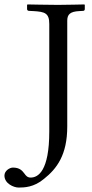

<svg xmlns="http://www.w3.org/2000/svg" viewBox="-79 -667 414 865"><path d="M59 133C45 133 38 125 31 115C21 102 10 88 -21 88C-35 88 -59 102 -59 124C-59 160 -17 178 5 178C30 178 74 177 119 139C177 93 224 31 224 -97V-574C224 -602 237 -615 278 -617L295 -618C300 -618 303 -621 303 -626V-645L301 -647C301 -647 217 -645 182 -645C143 -645 45 -647 45 -647L43 -645V-626C43 -621 47 -618 52 -618L72 -617C123 -614 143 -608 143 -559V-75C143 105 92 133 59 133Z"/></svg>

Font: Linux Libertine O C
Style: Regular
Weight: 400
Designer: Philipp H. Poll
Foundry: Philipp H. Poll
Version: Version 4.0.3